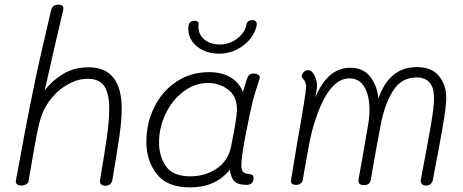

<svg xmlns="http://www.w3.org/2000/svg" viewBox="-20 -805 2009 833"><path d="M508 -333Q508 -284 498 -214Q488 -144 467 -21Q465 -12 457 -5.5Q449 1 437 1Q425 1 418.5 -5.5Q412 -12 414 -24Q435 -147 444.5 -216Q454 -285 454 -333Q454 -398 433 -430.5Q412 -463 361 -463Q319 -463 279 -441.5Q239 -420 209 -385.5Q179 -351 164 -313Q152 -282 142 -233Q132 -184 117 -95L104 -20Q103 -11 93.5 -5.5Q84 0 72 0Q60 0 53.5 -6Q47 -12 49 -21Q90 -250 124 -414Q141 -503 201 -758Q207 -785 232 -785Q255 -785 255 -768Q255 -763 254 -760Q219 -614 174 -413Q206 -455 253.5 -484Q301 -513 364 -513Q508 -513 508 -333Z M1099 -441Q1090 -415 1077 -368Q1062 -307 1044.5 -214Q1027 -121 1027 -87Q1027 -68 1034.5 -59.5Q1042 -51 1060 -50Q1070 -49 1075 -45.5Q1080 -42 1080 -33Q1080 -3 1050 -3Q1013 -3 997.5 -18Q982 -33 977 -69Q917 8 804 8Q705 8 660 -50Q615 -108 615 -189Q615 -271 649.5 -340.5Q684 -410 746 -451Q808 -492 887 -492Q942 -492 980 -469.5Q1018 -447 1034 -406L1050 -459Q1054 -472 1060.5 -479Q1067 -486 1080 -486Q1093 -486 1100.5 -480.5Q1108 -475 1107 -467Q1102 -448 1099 -441ZM1008 -329Q1008 -388 969.5 -416.5Q931 -445 883 -445Q825 -445 776 -408Q727 -371 698.5 -311Q670 -251 670 -187Q670 -126 700.5 -83Q731 -40 805 -40Q870 -40 920 -73.5Q970 -107 983 -171Q1008 -296 1008 -329ZM797 -678Q797 -689 798 -694Q800 -704 806.5 -709.5Q813 -715 821 -715Q843 -715 842 -700Q841 -696 841 -687Q842 -653 868 -632.5Q894 -612 934 -612Q976 -612 1009.5 -638Q1043 -664 1049 -698Q1050 -708 1058 -713Q1066 -718 1075 -718Q1084 -718 1089.5 -712.5Q1095 -707 1094 -698Q1089 -666 1065.5 -636.5Q1042 -607 1006.5 -589.5Q971 -572 932 -572Q892 -572 861.5 -586.5Q831 -601 814 -625.5Q797 -650 797 -678Z M1916 -379Q1916 -345 1901.5 -259.5Q1887 -174 1858 -25Q1856 -15 1849 -7.5Q1842 0 1828 0Q1815 0 1809.5 -7.5Q1804 -15 1806 -27Q1835 -179 1849 -259.5Q1863 -340 1863 -379Q1863 -469 1787 -469Q1722 -469 1685.5 -411.5Q1649 -354 1632 -265Q1611 -156 1589 -27Q1586 -2 1559 -2Q1531 -2 1536 -28L1555 -136Q1567 -203 1577 -263Q1583 -298 1583 -329Q1583 -390 1561 -427.5Q1539 -465 1496 -465Q1410 -465 1352 -296Q1339 -259 1331.5 -227Q1324 -195 1319.5 -169.5Q1315 -144 1313 -135L1307 -99Q1300 -67 1294 -25Q1289 -3 1264 -3Q1239 -3 1243 -26L1269 -183Q1308 -403 1308 -428Q1308 -438 1304.5 -447.5Q1301 -457 1296 -462Q1295 -464 1292 -467Q1289 -470 1289 -474Q1289 -484 1298 -492.5Q1307 -501 1316 -501Q1330 -501 1340.5 -484.5Q1351 -468 1354 -450Q1355 -446 1355 -432Q1355 -418 1353 -410L1348 -382Q1401 -511 1500 -511Q1555 -511 1585.5 -473Q1616 -435 1622 -377Q1644 -444 1686 -479Q1728 -514 1788 -514Q1852 -514 1884 -476Q1916 -438 1916 -379Z"/></svg>

Font: Mali Light
Style: Italic
Weight: 300
Italic angle: -10°
Version: Version 1.000; ttfautohint (v1.6)